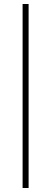

<svg xmlns="http://www.w3.org/2000/svg" viewBox="-20 -820 255 960"><path d="M93 -800H123V120H93Z"/></svg>

Font: Viaoda Libre
Style: Regular
Weight: 400
Designer: Gydient
Version: Version 2.000